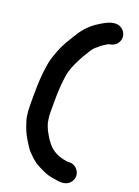

<svg xmlns="http://www.w3.org/2000/svg" viewBox="-207 -849 952 1319"><g transform="rotate(20 269.5 -189.5)"><path d="M423.5 238.5H412.8L398 236.7C395.8 236.2 386.4 233.5 379 233.5C378.3 233.5 374.5 232.2 372.7 231.8C340.1 224.5 308 207.1 289.2 190.6C254.8 160.4 235.4 126.9 212.1 83.3C205.2 69.5 199.9 52.8 194.1 36.6C190 15.8 185.5 -11.7 185.5 -38V-114C185.5 -182.5 188.9 -252.2 198.4 -311.1C202.3 -338.5 208.1 -350.4 215.8 -374.9C231.5 -415.4 254.4 -459.4 276.6 -495.4C290.4 -517 305.1 -544.2 319.3 -556.7C338.9 -574.6 359.2 -591.9 381.1 -604.1C393.7 -611.1 397.7 -616.5 403 -616.5C403.7 -616.5 404.9 -616.6 405.7 -616.8C427.6 -621.7 447 -627.5 462.2 -648.7C488 -684.8 475.9 -729.3 445.3 -751.2C397.7 -785.2 338.7 -751.1 306.8 -732.9C256.7 -704.2 214.2 -668.5 180.6 -619.9C143.3 -561.3 100.2 -497.4 76.2 -422.1C66.1 -395.1 57.7 -371.1 52.6 -332.9C40.7 -267.9 37.5 -188.9 37.5 -113V-38C37.5 -7.3 39.7 20.4 44.7 49.4C51.2 79.1 56.5 86.8 63.1 109.7C75.3 146.5 94.9 182.3 114.5 211.8C126.2 230 137 249.7 152.2 264.8L171.2 283.8C191.7 304.4 212.7 321.9 241.1 337C254.8 344.4 271.8 352.3 282.7 357.3C312.6 371.3 339.1 377.7 376.1 382.4L393 385.4C429 390.5 461.9 385.4 483.4 360.7C528.9 308.6 484 234.5 423.5 238.5Z"/></g></svg>

Font: Smoothie
Style: SeBd
Weight: 600
Foundry: Cannot Into Space Fonts
Version: Version 0.8